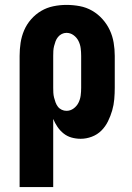

<svg xmlns="http://www.w3.org/2000/svg" viewBox="-20 -558 540 783"><path d="M60 205V-330Q60 -357 64 -383.5Q68 -410 78.5 -434.5Q89 -459 107 -479.5Q125 -500 148 -513.5Q171 -527 197.5 -532.5Q224 -538 251 -538Q278 -538 305 -533Q332 -528 355.5 -514.5Q379 -501 397.5 -480.5Q416 -460 427.5 -435.5Q439 -411 443.5 -384Q448 -357 448 -330V-200Q448 -177 446 -153.5Q444 -130 437.5 -107.5Q431 -85 420.5 -63.5Q410 -42 393.5 -25.5Q377 -9 354.5 -0.5Q332 8 309 8Q290 8 272 3Q254 -2 239.5 -13.5Q225 -25 214.5 -40.5Q204 -56 197 -73V205ZM251 -106Q267 -106 280 -115.5Q293 -125 300 -139Q307 -153 309 -168.5Q311 -184 311 -200V-330Q311 -346 309 -361.5Q307 -377 300 -391Q293 -405 280 -414.5Q267 -424 251 -424Q241 -424 232 -419.5Q223 -415 216.5 -407Q210 -399 206.5 -389.5Q203 -380 200.5 -370Q198 -360 197.5 -350Q197 -340 197 -330V-200Q197 -190 197.5 -180Q198 -170 200.5 -160Q203 -150 206.5 -140.5Q210 -131 216 -123Q222 -115 231.5 -110.5Q241 -106 251 -106Z"/></svg>

Font: Iosevka Slab Heavy
Style: Regular
Weight: 900
Monospace: yes
Designer: Belleve Invis
Foundry: Belleve Invis
Version: Version 11.1.0; ttfautohint (v1.8.3)